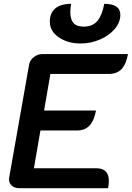

<svg xmlns="http://www.w3.org/2000/svg" viewBox="-20 -982 688 1002"><path d="M132 -645Q136 -668 156.5 -684Q177 -700 203 -700H648Q638 -646 614 -621Q590 -596 547 -596H243L210 -405H481Q471 -352 447 -326.5Q423 -301 381 -301H191L157 -104H482Q548 -104 548 -38Q548 -19 544 0H79Q56 0 41.5 -13Q27 -26 27 -46Q27 -52 28 -56ZM240 -870Q240 -914 268.5 -938Q297 -962 351 -962Q347 -941 347 -918Q347 -881 363.5 -862Q380 -843 417 -843Q463 -843 488 -872.5Q513 -902 524 -962Q608 -962 608 -905Q608 -865 578.5 -830.5Q549 -796 501 -775.5Q453 -755 401 -755Q334 -755 287 -787Q240 -819 240 -870Z"/></svg>

Font: K2D SemiBold
Style: Italic
Weight: 600
Italic angle: -10°
Designer: Katatrad Aksorn Co.,Ltd.
Foundry: Cadson Demak Co.,Ltd.
Version: Version 1.000; ttfautohint (v1.6)